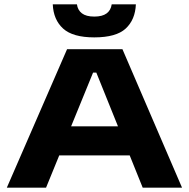

<svg xmlns="http://www.w3.org/2000/svg" viewBox="-20 -866 871 886"><path d="M11.5 0 289.5 -639H545L820 0H638.5L424.5 -531H409.5L192.5 0ZM216.5 -149V-283H614V-149ZM415 -693.5Q316 -693.5 271.2 -734.2Q226.5 -775 223.5 -846H335Q338.5 -819.5 358 -804.5Q377.5 -789.5 415 -789.5Q452 -789.5 471.8 -804Q491.5 -818.5 495.5 -846H607Q604 -775 560 -734.2Q516 -693.5 415 -693.5Z"/></svg>

Font: Anek Latin Expanded
Style: Bold
Weight: 700
Width: 7
Designer: Yesha Goshar
Foundry: Ek Type
Version: Version 1.003